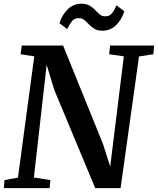

<svg xmlns="http://www.w3.org/2000/svg" viewBox="-21 -980 822 1000"><path d="M-1 0 2.5 -42 72.5 -55 157.5 -686.5 86 -697.5 92.5 -743H307.5L515.5 -230L553 -112.5L624 -686.5L547.5 -697.5L552.5 -743H781.5L777.5 -697.5L703 -686L607 0H475L261.5 -512.5L222 -642.5L155.5 -55.5L241.5 -42L237.5 0ZM512 -820Q486.5 -820 470.5 -830Q454.5 -840 442.5 -852.8Q430.5 -865.5 418.5 -875.5Q406.5 -885.5 389.5 -885.5Q366 -885.5 353.2 -869Q340.5 -852.5 329 -828.5L288.5 -859.5Q303.5 -905 333 -932.8Q362.5 -960.5 403.5 -960.5Q430 -960.5 446.2 -950.5Q462.5 -940.5 474.5 -927.8Q486.5 -915 498.2 -905Q510 -895 526.5 -895Q549.5 -894.5 562.5 -911.2Q575.5 -928 586 -952.5L626.5 -921Q612 -875.5 582.5 -847.8Q553 -820 512 -820Z"/></svg>

Font: Merriweather 28pt SemiBold
Style: Italic
Weight: 600
Italic angle: -7.8°
Version: Version 2.101